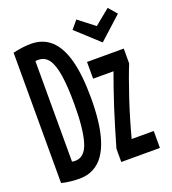

<svg xmlns="http://www.w3.org/2000/svg" viewBox="-136 -840 847 948"><g transform="rotate(-20 288.0 -365.5)"><path d="M120 7Q100 7 74.5 4.5Q49 2 26 -4V-689Q53 -695 76 -698Q99 -701 120 -701Q184 -701 226 -662Q268 -623 288.5 -545Q309 -467 309 -347Q309 -285 303 -231.5Q297 -178 283.5 -134Q270 -90 248 -58.5Q226 -27 194 -10Q162 7 120 7ZM130 -83Q180 -83 200.5 -150Q221 -217 221 -347Q221 -442 211.5 -501Q202 -560 182 -587Q162 -614 129 -614Q126 -614 121.5 -614Q117 -614 113 -613V-85Q118 -84 122 -83.5Q126 -83 130 -83ZM341 0V-70Q355 -118 369.5 -167Q384 -216 399.5 -264Q415 -312 430 -355Q445 -398 458 -434H351V-522H544V-444Q532 -415 517 -373.5Q502 -332 486 -284Q470 -236 455 -185.5Q440 -135 428 -89H544V0ZM457 -586 338 -695 373 -737 457 -672 538 -738 576 -694Z"/></g></svg>

Font: Ubuntu Sans Mono Medium
Style: Regular
Weight: 500
Monospace: yes
Designer: Dalton Maag Ltd
Foundry: Dalton Maag Ltd
Version: Version 1.006